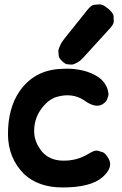

<svg xmlns="http://www.w3.org/2000/svg" viewBox="-20 -826 554 870"><path d="M262.7 -98.1Q204.1 -100.1 171.4 -137.7Q133.3 -182.6 134.8 -236.3Q136.2 -294.9 172.4 -339.8Q203.1 -377.9 239.7 -387.7Q307.1 -406.2 359.4 -372.6Q415 -332 447.3 -355.5Q461.9 -366.2 464.6 -374Q467.3 -381.8 470 -389.4Q472.7 -397 470.9 -405.3Q469.2 -413.6 467.5 -421.6Q465.8 -429.7 455.1 -446.8Q433.6 -481 373.5 -501.5Q318.4 -518.6 251.5 -513.7Q133.3 -506.3 68.4 -412.1Q16.1 -335.9 16.1 -218.3Q16.6 -108.9 90.3 -36.1Q154.8 22.9 261.7 23.4Q390.6 23.9 444.8 -23.4Q494.6 -67.9 472.2 -106.9Q457 -132.8 445.6 -136.2Q434.1 -139.6 422.4 -143.1Q410.6 -146.5 385.7 -131.8Q383.3 -130.4 380.9 -128.9Q327.1 -96.2 262.7 -98.1ZM468.3 -788.1Q444.8 -807.1 432.1 -806.2Q419.4 -805.2 406.5 -804.2Q393.6 -803.2 375 -779.8L273.4 -652.8Q258.8 -634.3 255.1 -625.7Q251.5 -617.2 247.6 -608.4Q243.7 -599.6 244.6 -590.6Q245.6 -581.5 246.3 -572.3Q247.1 -563 261.2 -549.3Q275.4 -535.6 283.9 -534.9Q292.5 -534.2 301 -533.4Q309.6 -532.7 317.6 -536.6Q325.7 -540.5 333.5 -544.4Q341.3 -548.3 356 -563.5Q358.4 -566.4 361.3 -569.3L477.1 -696.3Q496.1 -716.8 495.6 -729Q495.1 -741.2 494.6 -753.2Q494.1 -765.1 473.6 -783.7Q471.2 -785.6 468.3 -788.1Z"/></svg>

Font: Comic Relief
Style: Bold
Weight: 700
Designer: Jeff Davis
Foundry: Loudifier
Version: Version 1.200; ttfautohint (v1.8.4.7-5d5b)